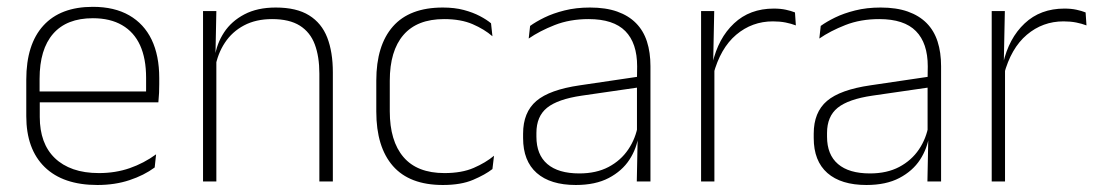

<svg xmlns="http://www.w3.org/2000/svg" viewBox="-20 -518 3138 548"><path d="M258 10Q160 10 107.5 -41.2Q55 -92.5 55 -186.5V-290.5Q55 -391.5 103.8 -445Q152.5 -498.5 245 -498.5Q306.5 -498.5 348.8 -474.2Q391 -450 412.8 -404.8Q434.5 -359.5 434.5 -295.5V-278Q434.5 -265.5 434 -253Q433.5 -240.5 432 -226H396.5Q397 -246 397 -263.8Q397 -281.5 397 -296Q397 -351 379.8 -388.8Q362.5 -426.5 328.5 -446.2Q294.5 -466 245 -466Q170.5 -466 131.8 -421.8Q93 -377.5 93 -293V-245L93.5 -239V-184Q93.5 -146.5 104.2 -117Q115 -87.5 136.5 -66.8Q158 -46 189.5 -35Q221 -24 262.5 -24Q309.5 -24 350 -38Q390.5 -52 425.5 -77.5L421.5 -40Q391 -17.5 349.5 -3.8Q308 10 258 10ZM74.5 -226V-257H422V-226Z M891.5 0V-308Q891.5 -356.5 878.5 -391.2Q865.5 -426 835.8 -444.8Q806 -463.5 756.5 -463.5Q710.5 -463.5 676.5 -445.5Q642.5 -427.5 621.8 -396Q601 -364.5 594 -324L583.5 -355H593Q598.5 -393.5 619.5 -425.5Q640.5 -457.5 677.5 -477Q714.5 -496.5 767 -496.5Q826.5 -496.5 862.2 -474.2Q898 -452 914 -410.8Q930 -369.5 930 -311.5V0ZM559.5 0V-486.5H597.5L595 -362.5L597.5 -361V0Z M1244 10Q1149 10 1101.5 -44.2Q1054 -98.5 1054 -199.5V-288Q1054 -388.5 1101.5 -442.5Q1149 -496.5 1244 -496.5Q1277.5 -496.5 1303.8 -489.5Q1330 -482.5 1349.5 -472.2Q1369 -462 1381.5 -451.5L1385.5 -414.5Q1362.5 -434.5 1329 -449Q1295.5 -463.5 1247.5 -463.5Q1170.5 -463.5 1131.5 -418.2Q1092.5 -373 1092.5 -287.5V-200.5Q1092.5 -115.5 1131.5 -69.8Q1170.5 -24 1248.5 -24Q1298 -24 1332 -38.8Q1366 -53.5 1390 -73.5L1385.5 -35.5Q1365 -19.5 1330.5 -4.8Q1296 10 1244 10Z M1797.5 0 1800 -125 1798 -131.5V-290.5L1798.5 -328.5Q1798.5 -395 1764.8 -429.2Q1731 -463.5 1660 -463.5Q1606.5 -463.5 1563.2 -446.5Q1520 -429.5 1489 -408L1493 -444Q1509.5 -456 1534 -468Q1558.5 -480 1591.2 -488.2Q1624 -496.5 1664 -496.5Q1709 -496.5 1741.5 -485Q1774 -473.5 1795.2 -452Q1816.5 -430.5 1826.5 -399.5Q1836.5 -368.5 1836.5 -329V0ZM1623.5 10Q1551 10 1512 -24.2Q1473 -58.5 1473 -124V-136.5Q1473 -197.5 1510.8 -229.8Q1548.5 -262 1635 -274.5L1807.5 -300L1809.5 -269.5L1640.5 -245Q1572 -235 1541.5 -210.5Q1511 -186 1511 -138.5V-128Q1511 -76.5 1542.2 -49.8Q1573.5 -23 1633.5 -23Q1682 -23 1717 -41.5Q1752 -60 1773.2 -91.5Q1794.5 -123 1801 -162L1811.5 -132H1802.5Q1797.5 -94.5 1776.5 -62.2Q1755.5 -30 1717.5 -10Q1679.5 10 1623.5 10Z M2016 -305.5 2003.5 -333.5 2013.5 -337Q2030 -409 2075 -451.2Q2120 -493.5 2188.5 -493.5Q2208 -493.5 2223 -490.2Q2238 -487 2249 -482.5L2251.5 -445.5Q2238.5 -450.5 2222 -453.8Q2205.5 -457 2186 -457Q2126.5 -457 2081.2 -418.8Q2036 -380.5 2016 -305.5ZM1981 0V-486.5H2018.5L2015.5 -338L2019 -334.5V0Z M2627 0 2629.5 -125 2627.5 -131.5V-290.5L2628 -328.5Q2628 -395 2594.2 -429.2Q2560.5 -463.5 2489.5 -463.5Q2436 -463.5 2392.8 -446.5Q2349.5 -429.5 2318.5 -408L2322.5 -444Q2339 -456 2363.5 -468Q2388 -480 2420.8 -488.2Q2453.5 -496.5 2493.5 -496.5Q2538.5 -496.5 2571 -485Q2603.5 -473.5 2624.8 -452Q2646 -430.5 2656 -399.5Q2666 -368.5 2666 -329V0ZM2453 10Q2380.5 10 2341.5 -24.2Q2302.5 -58.5 2302.5 -124V-136.5Q2302.5 -197.5 2340.2 -229.8Q2378 -262 2464.5 -274.5L2637 -300L2639 -269.5L2470 -245Q2401.5 -235 2371 -210.5Q2340.5 -186 2340.5 -138.5V-128Q2340.5 -76.5 2371.8 -49.8Q2403 -23 2463 -23Q2511.5 -23 2546.5 -41.5Q2581.5 -60 2602.8 -91.5Q2624 -123 2630.5 -162L2641 -132H2632Q2627 -94.5 2606 -62.2Q2585 -30 2547 -10Q2509 10 2453 10Z M2845.5 -305.5 2833 -333.5 2843 -337Q2859.5 -409 2904.5 -451.2Q2949.5 -493.5 3018 -493.5Q3037.5 -493.5 3052.5 -490.2Q3067.5 -487 3078.5 -482.5L3081 -445.5Q3068 -450.5 3051.5 -453.8Q3035 -457 3015.5 -457Q2956 -457 2910.8 -418.8Q2865.5 -380.5 2845.5 -305.5ZM2810.5 0V-486.5H2848L2845 -338L2848.5 -334.5V0Z"/></svg>

Font: Anek Bangla
Style: Extra-light
Weight: 200
Designer: Sulekha Rajkumar (Bangla), Yesha Goshar (Latin)
Foundry: Ek Type
Version: Version 1.002;March 21, 2022;FontCreator 13.0.0.2683 64-bit